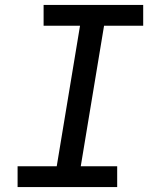

<svg xmlns="http://www.w3.org/2000/svg" viewBox="-20 -755 640 775"><path d="M51 0V-84H209L303 -651H156V-735H558V-651H400L306 -84H453V0Z"/></svg>

Font: Iosevka SS04 Md Ex Obl
Style: Regular
Weight: 500
Width: 7
Italic angle: -9°
Monospace: yes
Designer: Belleve Invis
Foundry: Belleve Invis
Version: Version 19.0.0; ttfautohint (v1.8.4)